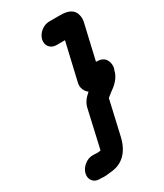

<svg xmlns="http://www.w3.org/2000/svg" viewBox="-223 -812 918 1077"><g transform="rotate(-30 236.5 -273.0)"><path d="M37 113C28 150 52 180 88 180H97C102 180 107 180 113 181C130 182 148 179 164 177C243 172 292 117 311 35L362 -188C370 -195 380 -203 388 -209C419 -230 456 -261 466 -305C467 -310 469 -314 471 -319C474 -334 473 -351 465 -368C454 -391 434 -400 401 -400L453 -625C457 -642 457 -658 453 -672C445 -709 413 -727 360 -727H286C249 -727 211 -697 202 -660C193 -623 218 -592 255 -592H311L254 -347C247 -317 263 -288 281 -276C274 -269 267 -263 261 -257C244 -239 233 -219 229 -197L175 41C174 42 173 43 173 44C167 45 161 45 156 46H150C142 45 136 45 129 45H120C84 45 45 77 37 113Z"/></g></svg>

Font: Electronic
Style: UltThkIt
Weight: 900
Version: Version 1.011